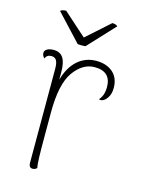

<svg xmlns="http://www.w3.org/2000/svg" viewBox="-107 -753 628 827"><g transform="rotate(15 206.5 -339.5)"><path d="M368 -418Q368 -392 356.5 -374.5Q345 -357 331 -354Q324 -353 319 -355Q331 -370 335 -384Q339 -398 339 -414Q339 -484 266 -484Q213 -484 173.5 -429Q134 -374 134 -247V-132Q134 -76 135 -45Q136 -14 139 0Q131 8 120 8Q103 8 103 -14V-432Q103 -459 96 -470.5Q89 -482 73 -482Q54 -482 46 -464Q36 -475 36 -486Q36 -497 47 -503.5Q58 -510 76 -510Q105 -510 118.5 -489.5Q132 -469 132 -427V-392Q148 -450 183 -481Q218 -512 266 -512Q312 -512 340 -487.5Q368 -463 368 -418ZM187 -595 290 -687Q306 -687 314 -679L204 -561Q198 -560 186 -560Q175 -560 169 -561L59 -679Q61 -683 69.5 -685Q78 -687 84 -687Z"/></g></svg>

Font: Arima Madurai Thin
Style: Regular
Weight: 250
Designer: Joana Correia and Natanael Gama
Foundry: NDISCOVER
Version: Version 1.020; ttfautohint (v1.5) -l 7 -r 28 -G 50 -x 13 -D 